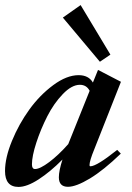

<svg xmlns="http://www.w3.org/2000/svg" viewBox="-24 -718 515 749"><path d="M365.7 -477.1 221.2 -649.4 290.5 -698.2 406.7 -504.9ZM48.3 11.2Q-4.4 11.2 -4.4 -50.8Q-4.4 -102.5 22.7 -168.5Q49.8 -234.4 90.6 -290.8Q131.3 -347.2 183.8 -386Q236.3 -424.8 282.7 -424.8Q321.8 -424.8 338.4 -396L358.4 -445.3L447.8 -398.9L344.2 -136.7Q325.2 -90.8 325.2 -73.7Q325.2 -69.3 328.6 -69.3Q353 -69.3 433.1 -133.3L447.3 -118.7Q380.4 -54.2 326.7 -21.7Q272.9 10.7 241.2 10.7Q205.6 10.7 205.6 -26.4Q205.6 -51.8 219.7 -95.7Q172.4 -47.9 126.7 -18.3Q81.1 11.2 48.3 11.2ZM100.6 -76.7Q100.6 -58.6 112.8 -58.6Q131.8 -58.6 168 -85.7Q204.1 -112.8 242.2 -155.8L325.7 -363.8Q313.5 -387.2 287.6 -387.2Q255.9 -387.2 220.9 -350.8Q186 -314.5 160.4 -264.2Q134.8 -213.9 117.7 -161.4Q100.6 -108.9 100.6 -76.7Z"/></svg>

Font: Elstob 18pt
Style: Bold Italic
Weight: 700
Italic angle: -20°
Designer: Peter S. Baker
Version: Version 1.015